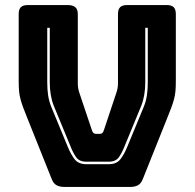

<svg xmlns="http://www.w3.org/2000/svg" viewBox="-20 -740 770 760"><path d="M495 0H235Q216 0 203.5 -7Q191 -14 184 -33L86 -278Q77 -300 71 -316.5Q65 -333 61 -348Q57 -363 55.5 -379.5Q54 -396 54 -420V-684Q54 -703 62.5 -711.5Q71 -720 90 -720H249Q268 -720 278 -711.5Q288 -703 288 -684V-408Q288 -398 290 -388Q292 -378 296 -367L343 -227Q346 -217 350 -213.5Q354 -210 362 -210H373Q381 -210 385 -213.5Q389 -217 392 -227L439 -368Q443 -379 445 -389Q447 -399 447 -409V-684Q447 -703 455.5 -711.5Q464 -720 483 -720H640Q659 -720 667.5 -711.5Q676 -703 676 -684V-420Q676 -396 674.5 -379.5Q673 -363 669 -348Q665 -333 659 -316.5Q653 -300 644 -278L546 -33Q539 -14 526.5 -7Q514 0 495 0ZM167 -630V-414Q167 -386 170.5 -362.5Q174 -339 183 -317L249 -157Q261 -128 276 -109Q291 -90 322 -90H410Q441 -90 456 -109Q471 -128 483 -157L549 -317Q558 -339 561.5 -362.5Q565 -386 565 -414V-630H555V-414Q555 -388 551 -364.5Q547 -341 539 -321L473 -161Q463 -135 450.5 -117.5Q438 -100 410 -100H322Q294 -100 281.5 -117.5Q269 -135 259 -161L193 -321Q185 -341 181 -364.5Q177 -388 177 -414V-630Z"/></svg>

Font: Bungee Inline
Style: Regular
Weight: 400
Version: Version 1.000;PS 1.0;hotconv 1.0.72;makeotf.lib2.5.5900